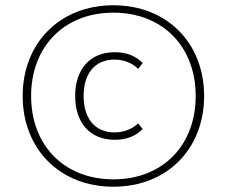

<svg xmlns="http://www.w3.org/2000/svg" viewBox="-20 -698 860 728"><path d="M410 10C614 10 754 -134 754 -334C754 -534 614 -678 410 -678C206 -678 66 -534 66 -334C66 -134 206 10 410 10ZM410 -18C223 -18 98 -147 98 -334C98 -521 223 -650 410 -650C597 -650 722 -521 722 -334C722 -147 597 -18 410 -18ZM415 -168C460 -168 495 -182 521 -209L504 -230C479 -207 447 -196 414 -196C339 -196 297 -250 297 -334C297 -418 339 -472 414 -472C447 -472 479 -461 504 -437L521 -459C495 -486 460 -500 415 -500C319 -500 265 -433 265 -334C265 -235 319 -168 415 -168Z"/></svg>

Font: Gantari Thin
Style: Regular
Weight: 250
Designer: Anugrah Pasau
Foundry: Lafontype
Version: Version 1.000